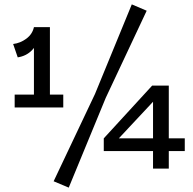

<svg xmlns="http://www.w3.org/2000/svg" viewBox="-20 -757 882 877"><path d="M61 -495 40 -556Q73 -560 100.5 -580.5Q128 -601 135 -633L161 -591Q152 -554 126 -527.5Q100 -501 61 -495ZM47 -266V-325H269V-266ZM135 -288V-633H208V-288ZM414 -328 582 -737 650 -708 463 -310 294 100 225 71ZM504 -105 454 -125 675 -366H748ZM454 -67V-125H824V-67ZM679 -366H751V13H679Z"/></svg>

Font: BioRhyme
Style: Regular
Weight: 400
Designer: Aoife Mooney
Foundry: Aoife Mooney Type
Version: Version 1.600;gftools[0.9.33]